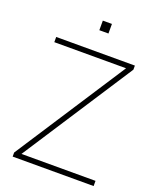

<svg xmlns="http://www.w3.org/2000/svg" viewBox="-162 -990 883 1084"><g transform="rotate(20 279.5 -448.0)"><path d="M521.5 -718.8V-694.3L77.1 -10.7L64.5 -31.2H535.2V0H48.8V-24.4L493.2 -708L505.9 -687.5H48.8V-718.8ZM264.6 -895.5H319.3V-837.9H264.6Z"/></g></svg>

Font: Min Sans VF VF
Style: Regular
Weight: 400
Designer: Jinseong-Kim, NotoSansCJK, Nunito
Foundry: Jinseong-Kim
Version: Version 1.420;Glyphs 3.1.2 (3151)